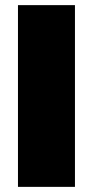

<svg xmlns="http://www.w3.org/2000/svg" viewBox="-20 -728 362 748"><path d="M50 0V-708H272V0Z"/></svg>

Font: Poppins Black
Style: Regular
Weight: 900
Designer: Ninad Kale (Devanagari), Jonny Pinhorn (Latin)
Foundry: Indian Type Foundry
Version: Version 3.200;PS 1.000;hotconv 16.6.54;makeotf.lib2.5.65590